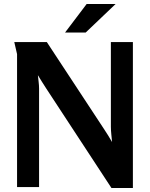

<svg xmlns="http://www.w3.org/2000/svg" viewBox="-20 -943 754 968"><path d="M417 -923 308 -779H412L563 -923ZM216 -731H52L66 -670V0H177V-497C177 -519 173 -542 171 -564C184 -542 199 -519 213 -497L542 5H650V-731H539V-304C539 -279 543 -252 545 -227C532 -249 519 -271 504 -293Z"/></svg>

Font: Rosario
Style: Bold
Weight: 700
Designer: Hector Gatti
Foundry: Omnibus Type
Version: Version 1.100